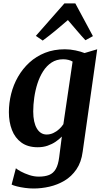

<svg xmlns="http://www.w3.org/2000/svg" viewBox="-20 -852 606 1124"><path d="M464 36Q456 98 427.2 139.8Q398.5 181.5 357.5 205.8Q316.5 230 269.5 240.8Q222.5 251.5 176.5 251.5Q152 251.5 126.2 248Q100.5 244.5 79.5 239.2Q58.5 234 48 228.5L73 133Q81 140.5 102.2 152Q123.5 163.5 151.5 172.8Q179.5 182 207 182Q243 182 267.5 172.2Q292 162.5 306.5 137.5Q321 112.5 326.5 68L342 -52.5Q326.5 -36.5 305.5 -22.2Q284.5 -8 258.5 1Q232.5 10 201 10Q143 10 105.5 -17.2Q68 -44.5 50 -91Q32 -137.5 32 -195.5Q32 -249 45.2 -302.2Q58.5 -355.5 85.5 -402.5Q112.5 -449.5 152 -485.8Q191.5 -522 243.5 -542.8Q295.5 -563.5 360 -563.5Q391 -563.5 422.5 -556.8Q454 -550 475 -541.5L549 -563.5ZM405 -491.5Q394.5 -498 380 -501.5Q365.5 -505 349.5 -505Q311 -505 282 -486Q253 -467 232.5 -434.8Q212 -402.5 199.2 -362.8Q186.5 -323 180.5 -280.5Q174.5 -238 174.5 -199.5Q174.5 -167 180 -142Q185.5 -117 195.8 -99.8Q206 -82.5 220.5 -73.5Q235 -64.5 253 -64.5Q273.5 -64.5 292.2 -73.2Q311 -82 326 -95.8Q341 -109.5 351 -125ZM230 -614.5 190 -642 357 -832H421L524 -640.5L480 -616.5Q454.5 -644 429 -674.2Q403.5 -704.5 377.5 -734.5Q342.5 -704 305.2 -673.2Q268 -642.5 230 -614.5Z"/></svg>

Font: Merriweather 28pt
Style: Bold Italic
Weight: 700
Italic angle: -7.8°
Version: Version 2.101